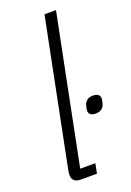

<svg xmlns="http://www.w3.org/2000/svg" viewBox="-143 -793 579 847"><g transform="rotate(-20 146.0 -370.0)"><path d="M83 0Q43 0 43 -36Q43 -42 44 -50.5Q45 -59 47 -66L182 -740H236L97 -46H168L159 0ZM246 -251Q213 -251 213 -276Q213 -284 218 -302Q221 -313 231.5 -321.5Q242 -330 259 -330Q292 -330 292 -305Q292 -297 287 -279Q284 -268 273.5 -259.5Q263 -251 246 -251Z"/></g></svg>

Font: IBM Plex Sans Cond Light
Style: Italic
Weight: 300
Width: 3
Italic angle: -11°
Designer: Mike Abbink, Paul van der Laan, Pieter van Rosmalen
Foundry: Bold Monday
Version: Version 1.3